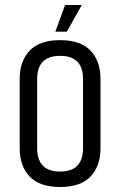

<svg xmlns="http://www.w3.org/2000/svg" viewBox="-20 -740 482 770"><path d="M313 -423Q313 -516 221 -516Q129 -516 129 -423V-146Q129 -52 221 -52Q313 -52 313 -146ZM59 -424Q59 -495 99 -537Q139 -579 221 -579Q303 -579 343 -537Q383 -495 383 -424V-145Q383 -74 343 -32Q303 10 221 10Q139 10 99 -32Q59 -74 59 -145ZM241 -720H308L248 -613H202Z"/></svg>

Font: Khand
Style: Regular
Weight: 400
Designer: Devanagari: Sanchit Sawaria, Jyotish Sonowal; Latin: Satya Rajpurohit
Foundry: Indian Type Foundry
Version: Version 1.100;PS 1.0;hotconv 1.0.78;makeotf.lib2.5.61930; tt